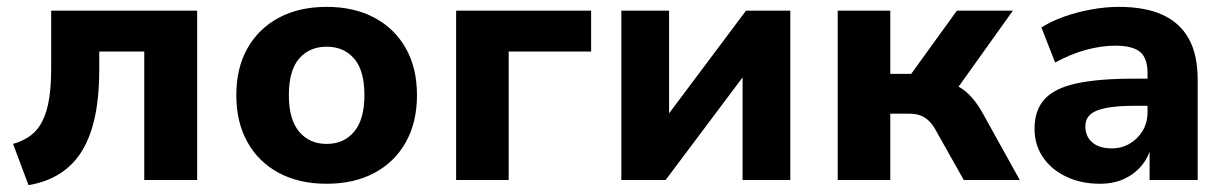

<svg xmlns="http://www.w3.org/2000/svg" viewBox="-20 -524 3574 559"><path d="M63 15 18 -105Q49 -114 70 -130Q91 -146 104 -172.5Q117 -199 123 -236.5Q129 -274 129 -325V-493H554V0H400V-374H269V-320Q269 -245 257 -187Q245 -129 220.5 -87.5Q196 -46 156.5 -20Q117 6 63 15Z M931 11Q851 11 792 -20.5Q733 -52 700.5 -110Q668 -168 668 -247Q668 -326 700.5 -383.5Q733 -441 792 -472.5Q851 -504 931 -504Q1011 -504 1070 -472.5Q1129 -441 1161.5 -383.5Q1194 -326 1194 -247Q1194 -168 1161.5 -110Q1129 -52 1070 -20.5Q1011 11 931 11ZM931 -105Q981 -105 1011 -140.5Q1041 -176 1041 -247Q1041 -319 1011 -353.5Q981 -388 931 -388Q881 -388 851 -353.5Q821 -319 821 -247Q821 -176 851 -140.5Q881 -105 931 -105Z M1308 0V-493H1701V-374H1461V0Z M1789 0V-493H1928V-166H1907L2152 -493H2281V0H2142V-328H2164L1918 0Z M2419 0V-493H2572V-309H2633L2766 -493H2929L2749 -241L2722 -287Q2749 -284 2770.5 -272Q2792 -260 2810 -239.5Q2828 -219 2843 -191L2949 0H2786L2706 -142Q2696 -161 2684.5 -172Q2673 -183 2659.5 -188Q2646 -193 2627 -193H2572V0Z M3182 11Q3127 11 3083.5 -10Q3040 -31 3016 -67Q2992 -103 2992 -149Q2992 -203 3021 -235Q3050 -267 3113.5 -281Q3177 -295 3282 -295H3338V-216H3284Q3246 -216 3218.5 -212.5Q3191 -209 3173.5 -202Q3156 -195 3148 -183.5Q3140 -172 3140 -156Q3140 -127 3160 -109.5Q3180 -92 3217 -92Q3246 -92 3269.5 -106Q3293 -120 3307 -143.5Q3321 -167 3321 -198V-311Q3321 -355 3299 -373Q3277 -391 3227 -391Q3187 -391 3142.5 -379Q3098 -367 3052 -342L3012 -444Q3040 -462 3078 -475.5Q3116 -489 3157.5 -496.5Q3199 -504 3237 -504Q3314 -504 3364.5 -481Q3415 -458 3441 -411.5Q3467 -365 3467 -291V0H3327V-99H3332Q3324 -66 3303.5 -41.5Q3283 -17 3252.5 -3Q3222 11 3182 11Z"/></svg>

Font: Nunito Sans 11pt ExtraBold
Style: Regular
Weight: 800
Version: Version 3.101;gftools[0.9.27]